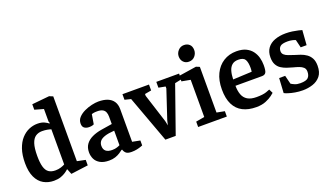

<svg xmlns="http://www.w3.org/2000/svg" viewBox="-67 -1192 2894 1679"><g transform="rotate(-20 1380.0 -352.0)"><path d="M212 11Q159 11 116.5 -13Q74 -37 49.5 -88.5Q25 -140 25 -220Q25 -296 44 -351Q63 -406 94.5 -440.5Q126 -475 164.5 -491.5Q203 -508 243 -508Q283 -508 308.5 -495.5Q334 -483 346 -472L348 -481L343 -492V-609L261 -632V-683L423 -699L457 -685V-82L534 -66V-15L374 6L354 -44H351Q341 -34 322 -21Q303 -8 276 1.5Q249 11 212 11ZM255 -70Q283 -70 306 -77.5Q329 -85 343 -93V-420Q329 -425 307.5 -429Q286 -433 260 -433Q225 -433 199.5 -415.5Q174 -398 160.5 -357Q147 -316 147 -243Q147 -180 158 -141.5Q169 -103 193 -86.5Q217 -70 255 -70Z M726 10Q675 10 643 -8Q611 -26 597 -55Q583 -84 583 -118Q583 -162 604.5 -192Q626 -222 665 -240.5Q704 -259 754 -267L855 -283V-352Q855 -376 847.5 -394Q840 -412 822 -421.5Q804 -431 772 -431Q751 -431 738 -428.5Q725 -426 721 -424L706 -334Q705 -333 693 -329Q681 -325 661 -325Q634 -325 617 -337.5Q600 -350 600 -379Q600 -412 622.5 -436Q645 -460 679 -476Q713 -492 748.5 -500Q784 -508 811 -508Q861 -508 896 -494Q931 -480 950 -451.5Q969 -423 969 -379V-76L1041 -62V-16Q1039 -15 1024 -9.5Q1009 -4 986 1Q963 6 936 6Q899 6 884 -8Q869 -22 864 -41H858Q847 -32 828 -19.5Q809 -7 783.5 1.5Q758 10 726 10ZM782 -68Q809 -68 829 -75Q849 -82 855 -86V-221Q797 -217 764 -205.5Q731 -194 717.5 -176Q704 -158 704 -134Q704 -68 782 -68Z M1249 6 1089 -430 1032 -444V-496H1279V-441L1218 -430V-413L1303 -147L1312 -104L1322 -147L1410 -412V-430L1347 -442V-496H1559V-442L1498 -429L1345 6Z M1556 0V-50L1636 -64V-410L1555 -425V-477L1718 -502L1750 -489V-64L1823 -50V0ZM1677 -564Q1646 -564 1626.5 -584.5Q1607 -605 1607 -637Q1607 -668 1629 -692Q1651 -716 1683 -716Q1714 -716 1734 -697.5Q1754 -679 1754 -644Q1754 -613 1733 -588.5Q1712 -564 1677 -564Z M2095 11Q2022 11 1970 -15.5Q1918 -42 1890.5 -97Q1863 -152 1863 -237Q1863 -321 1892.5 -381.5Q1922 -442 1974.5 -475Q2027 -508 2095 -508Q2149 -508 2184.5 -490.5Q2220 -473 2241 -444.5Q2262 -416 2271 -382Q2280 -348 2280 -313Q2280 -260 2269 -243.5Q2258 -227 2233 -227H1986Q1986 -180 1999 -144.5Q2012 -109 2043 -90Q2074 -71 2127 -71Q2186 -71 2217.5 -82Q2249 -93 2252 -95L2270 -58Q2266 -54 2244 -37Q2222 -20 2184.5 -4.5Q2147 11 2095 11ZM1986 -286 2161 -294Q2164 -312 2164 -329Q2164 -381 2149 -407Q2134 -433 2086 -433Q2049 -433 2027.5 -414.5Q2006 -396 1996.5 -363Q1987 -330 1986 -286Z M2528 12Q2491 12 2456.5 6Q2422 0 2396 -8.5Q2370 -17 2360 -23L2368 -160H2424L2444 -80Q2454 -73 2475.5 -63.5Q2497 -54 2528 -54Q2583 -54 2601.5 -73.5Q2620 -93 2620 -128Q2620 -154 2605 -168Q2590 -182 2566 -190.5Q2542 -199 2514 -206Q2487 -213 2459.5 -222.5Q2432 -232 2409 -247Q2386 -262 2372 -288Q2358 -314 2358 -355Q2358 -407 2383 -441Q2408 -475 2452.5 -491.5Q2497 -508 2554 -508Q2586 -508 2616.5 -503.5Q2647 -499 2670 -493.5Q2693 -488 2702 -485L2692 -348H2637L2619 -422Q2609 -427 2589 -431.5Q2569 -436 2547 -436Q2495 -436 2477 -420Q2459 -404 2459 -376Q2459 -356 2473 -343Q2487 -330 2509.5 -322Q2532 -314 2559 -305Q2586 -297 2615 -287Q2644 -277 2668 -260Q2692 -243 2706.5 -216Q2721 -189 2721 -147Q2721 -86 2693 -51.5Q2665 -17 2620.5 -2.5Q2576 12 2528 12Z"/></g></svg>

Font: Faustina SemiBold
Style: Regular
Weight: 600
Designer: Alfonso Garcia
Foundry: http://www.omnibus-type.com
Version: Version 1.200